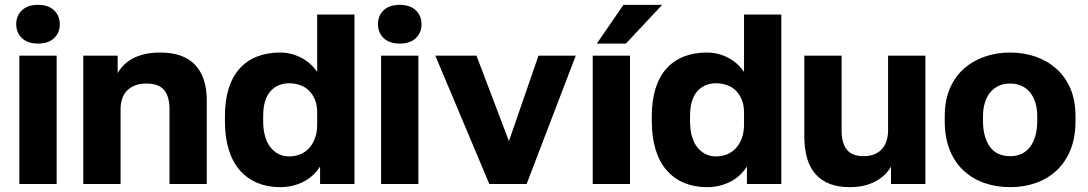

<svg xmlns="http://www.w3.org/2000/svg" viewBox="-20 -760 4492 793"><path d="M60 0V-530H214V0ZM137 -580Q94 -580 70.5 -602.7Q47 -625.5 47 -660.2Q47 -695 70.5 -717.5Q94 -740 137 -740Q180 -740 203.5 -717.3Q227 -694.5 227 -659.8Q227 -625 203.5 -602.5Q180 -580 137 -580Z M324 0V-530H466V-458Q476 -476 491.5 -491.5Q507 -507 528.5 -518.5Q550 -530 578 -536.5Q606 -543 642 -543Q738 -543 786 -492Q834 -441 834 -345V0H680V-310Q680 -362 657.5 -388.5Q635 -415 584 -415Q556 -415 536 -406.5Q516 -398 503 -384Q490 -370 484 -350.5Q478 -331 478 -310V0Z M1137 13Q1085 13 1043 -4.5Q1001 -22 971 -56Q941 -90 925 -141.5Q909 -193 909 -260V-280Q909 -344 924 -393Q939 -442 968.5 -475.5Q998 -509 1040.5 -526Q1083 -543 1137 -543Q1182 -543 1222.5 -522.5Q1263 -502 1290 -463V-700H1444V0H1302V-72Q1292 -56 1276.5 -40.5Q1261 -25 1240 -13Q1219 -1 1193 6Q1167 13 1137 13ZM1174 -114Q1198 -114 1219.5 -122.5Q1241 -131 1256.5 -148Q1272 -165 1281 -189.5Q1290 -214 1290 -245V-295Q1290 -325 1281 -347.5Q1272 -370 1256.5 -385.5Q1241 -401 1219.5 -408.5Q1198 -416 1174 -416Q1150 -416 1130.5 -407.5Q1111 -399 1096.5 -382.5Q1082 -366 1074.5 -340.5Q1067 -315 1067 -280V-260Q1067 -224 1075 -196.5Q1083 -169 1097.5 -151Q1112 -133 1131.5 -123.5Q1151 -114 1174 -114Z M1554 0V-530H1708V0ZM1631 -580Q1588 -580 1564.5 -602.7Q1541 -625.5 1541 -660.2Q1541 -695 1564.5 -717.5Q1588 -740 1631 -740Q1674 -740 1697.5 -717.3Q1721 -694.5 1721 -659.8Q1721 -625 1697.5 -602.5Q1674 -580 1631 -580Z M2001 0 1778 -530H1948L2082 -177L2204 -530H2358L2155 0Z M2428 0V-530H2582V0ZM2445 -580 2555 -740H2715L2565 -580Z M2900 13Q2848 13 2806 -4.5Q2764 -22 2734 -56Q2704 -90 2688 -141.5Q2672 -193 2672 -260V-280Q2672 -344 2687 -393Q2702 -442 2731.5 -475.5Q2761 -509 2803.5 -526Q2846 -543 2900 -543Q2945 -543 2985.5 -522.5Q3026 -502 3053 -463V-700H3207V0H3065V-72Q3055 -56 3039.5 -40.5Q3024 -25 3003 -13Q2982 -1 2956 6Q2930 13 2900 13ZM2937 -114Q2961 -114 2982.5 -122.5Q3004 -131 3019.5 -148Q3035 -165 3044 -189.5Q3053 -214 3053 -245V-295Q3053 -325 3044 -347.5Q3035 -370 3019.5 -385.5Q3004 -401 2982.5 -408.5Q2961 -416 2937 -416Q2913 -416 2893.5 -407.5Q2874 -399 2859.5 -382.5Q2845 -366 2837.5 -340.5Q2830 -315 2830 -280V-260Q2830 -224 2838 -196.5Q2846 -169 2860.5 -151Q2875 -133 2894.5 -123.5Q2914 -114 2937 -114Z M3489 13Q3398 13 3350 -39Q3302 -91 3302 -197V-530H3456V-221Q3456 -169 3477.5 -142Q3499 -115 3547 -115Q3573 -115 3592 -123Q3611 -131 3623.5 -145.5Q3636 -160 3642 -179.5Q3648 -199 3648 -221V-530H3802V0H3660V-72Q3650 -54 3634 -38.5Q3618 -23 3597 -11.5Q3576 0 3549 6.5Q3522 13 3489 13Z M4152 13Q4096 13 4047.2 -3.7Q3998.3 -20.3 3961.2 -54.2Q3924 -88 3903 -139.5Q3882 -191 3882 -259.6V-279.8Q3882 -345.4 3903 -394.4Q3924 -443.4 3961 -476.2Q3998 -509 4047 -526Q4096 -543 4152 -543Q4208 -543 4256.8 -526.2Q4305.7 -509.3 4342.8 -476.2Q4380 -443 4401 -394.2Q4422 -345.4 4422 -280.1V-260Q4422 -191.6 4401 -140.3Q4380 -89 4342.8 -54.8Q4305.7 -20.7 4256.8 -3.8Q4208 13 4152 13ZM4152 -115Q4179 -115 4200 -125Q4221 -135 4235 -154Q4249 -173 4256.5 -200Q4264 -227 4264 -260V-280Q4264 -310 4256.5 -335Q4249 -360 4235 -377.5Q4221 -395 4200 -405Q4179 -415 4152 -415Q4125 -415 4104 -405Q4083 -395 4069 -377.5Q4055 -360 4047.5 -335Q4040 -310 4040 -280V-260Q4040 -226 4047.5 -199Q4055 -172 4069 -153Q4083 -134 4104 -124.5Q4125 -115 4152 -115Z"/></svg>

Font: Golos Text VF
Style: Regular
Weight: 400
Designer: A.Korolkova, Vitaly Kuzmin
Foundry: ParaType Ltd
Version: Version 2.003